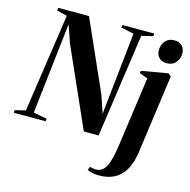

<svg xmlns="http://www.w3.org/2000/svg" viewBox="-161 -877 1250 1264"><g transform="rotate(15 464.5 -245.0)"><path d="M-24 0 -22.5 -18 49.5 -35.5 148.5 -707 78 -724 80.5 -743H290L503 -264L543 -145.5L603 -706.5L515.5 -725L518 -743H735L733.5 -725L656 -706.5L554.5 0H454L216 -535.5L174.5 -656.5L103.5 -35.5L195.5 -18L193 0ZM839.5 32.5Q829 112.5 799.8 161.2Q770.5 210 726.5 231.8Q682.5 253.5 626.5 253.5Q601.5 253.5 580.2 249.5Q559 245.5 544 237.5L554 213.5Q563.5 217 573.5 219Q583.5 221 592.5 221Q616 221 633.2 210Q650.5 199 663.2 175Q676 151 685.2 112.2Q694.5 73.5 702 18.5L767 -446L710.5 -467.5L713 -483L893 -514.5L913 -498ZM862.5 -575.5Q828.5 -575.5 810.2 -596.2Q792 -617 792 -644.5Q792 -682.5 814 -708.5Q836 -734.5 874.5 -734.5Q912.5 -734.5 930 -712.8Q947.5 -691 947.5 -665Q947.5 -629 925.8 -602.2Q904 -575.5 862.5 -575.5Z"/></g></svg>

Font: Merriweather 144pt
Style: Bold Italic
Weight: 700
Italic angle: -7.8°
Version: Version 2.101